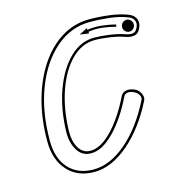

<svg xmlns="http://www.w3.org/2000/svg" viewBox="-83 -581 621 661"><g transform="rotate(-15 227.5 -250.0)"><path d="M174.5 6Q115 6 79.8 -32.8Q44.5 -71.5 44.5 -138Q44.5 -216.5 63 -283.8Q81.5 -351 115 -401Q148.5 -451 193.8 -478.8Q239 -506.5 292.5 -506.5Q327 -506.5 364 -501.8Q401 -497 426 -487Q439.5 -482.5 446.8 -474Q454 -465.5 455.2 -454.8Q456.5 -444 451 -433Q443.5 -414.5 428 -412Q412.5 -409.5 393.5 -417Q373.5 -424 344.8 -428.2Q316 -432.5 292.5 -432.5Q246.5 -432.5 209.2 -395.5Q172 -358.5 149.8 -295Q127.5 -231.5 125.5 -152Q125 -115 139.5 -91.5Q154 -68 180.5 -68Q217 -68 257.8 -110.2Q298.5 -152.5 333 -223Q340 -235.5 354.2 -237Q368.5 -238.5 384 -231Q392.5 -226.5 398 -218.8Q403.5 -211 405 -202.5Q406.5 -194 403 -187Q358 -98 296.8 -46Q235.5 6 174.5 6ZM174.5 -3Q233 -3 291.8 -53.2Q350.5 -103.5 394.5 -191Q398.5 -198 394.2 -207.5Q390 -217 379.5 -222.5Q366.5 -229.5 356 -228.5Q345.5 -227.5 341 -219Q306 -147 263 -103Q220 -59 180.5 -59Q149 -59 132.2 -85.8Q115.5 -112.5 116 -152Q118 -232.5 141.5 -298Q165 -363.5 204.2 -402.2Q243.5 -441 292.5 -441Q316.5 -441 346.2 -436.8Q376 -432.5 397 -425.5Q414 -419 425.2 -420.8Q436.5 -422.5 442.5 -436.5Q447 -445.5 446.2 -453.8Q445.5 -462 439.8 -468.5Q434 -475 423 -478.5Q398.5 -488.5 362.5 -492.8Q326.5 -497 292.5 -497Q224 -497 170 -450.2Q116 -403.5 84.8 -322.5Q53.5 -241.5 53.5 -138Q53.5 -74.5 85.8 -38.8Q118 -3 174.5 -3ZM376 -457.5Q352 -464 327.8 -466.8Q303.5 -469.5 279 -465.5L280 -459.5L247.5 -464L276.5 -479L277.5 -473Q302 -477 328 -474.2Q354 -471.5 378 -465ZM416 -429.5Q407 -429.5 401 -435.8Q395 -442 395 -450.5Q395 -459 401 -465.2Q407 -471.5 416 -471.5Q424.5 -471.5 430.5 -465.2Q436.5 -459 436.5 -450.5Q436.5 -442 430.5 -435.8Q424.5 -429.5 416 -429.5Z"/></g></svg>

Font: Edu AU VIC WA NT Arrows
Style: Regular
Weight: 400
Designer: Tina and Corey Anderson, Eben Sorkin, Mirko Velimirovic
Foundry: Google for Education
Version: Version 1.001